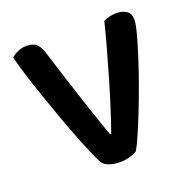

<svg xmlns="http://www.w3.org/2000/svg" viewBox="-113 -722 835 841"><g transform="rotate(-20 304.5 -301.5)"><path d="M389 -14Q379 -6 357 1Q335 8 309 8Q278 8 255 -1Q232 -10 224 -27Q212 -51 195.5 -90Q179 -129 160.5 -176.5Q142 -224 123 -277.5Q104 -331 85.5 -384.5Q67 -438 51 -488.5Q35 -539 24 -582Q34 -593 53.5 -602Q73 -611 96 -611Q124 -611 139.5 -598.5Q155 -586 165 -556Q200 -444 234.5 -338Q269 -232 308 -121H313Q331 -172 349.5 -230Q368 -288 386 -349.5Q404 -411 421.5 -473.5Q439 -536 454 -597Q480 -611 515 -611Q543 -611 561.5 -598.5Q580 -586 580 -557Q580 -539 569 -497Q558 -455 541 -401.5Q524 -348 502.5 -288Q481 -228 459.5 -173.5Q438 -119 419.5 -76.5Q401 -34 389 -14Z"/></g></svg>

Font: Baloo 2 SemiBold
Style: Regular
Weight: 600
Designer: Sarang Kulkarni and Ek Type
Foundry: Ek Type
Version: Version 1.640;hotconv 1.0.111;makeotfexe 2.5.65597; ttfautoh